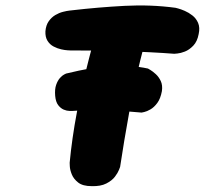

<svg xmlns="http://www.w3.org/2000/svg" viewBox="-20 -673 735 689"><path d="M309 -5Q277 -5 260.5 -18Q244 -31 237.5 -47.5Q231 -64 230.5 -76.5Q230 -89 230 -89Q234 -132 240.5 -177.5Q247 -223 256 -270.5Q265 -318 276 -366.5Q287 -415 299.5 -463.5Q312 -512 326 -561Q326 -561 330 -571.5Q334 -582 344 -595Q354 -608 373 -618Q392 -628 422 -628Q455 -627 473 -618Q491 -609 499 -596.5Q507 -584 508 -571Q509 -558 507.5 -549.5Q506 -541 506 -541Q494 -500 483 -455Q472 -410 462 -362.5Q452 -315 443 -266Q434 -217 426 -168.5Q418 -120 411 -74Q411 -74 407 -63.5Q403 -53 392.5 -39Q382 -25 361.5 -14.5Q341 -4 309 -5ZM605 -480Q567 -483 518 -485.5Q469 -488 417 -489.5Q365 -491 317 -491.5Q269 -492 232 -492Q232 -492 222.5 -492.5Q213 -493 199.5 -496Q186 -499 172.5 -506Q159 -513 150.5 -526.5Q142 -540 143 -561Q145 -583 155 -597Q165 -611 178.5 -619Q192 -627 206 -630.5Q220 -634 229 -635Q238 -636 238 -636Q333 -647 427 -652Q521 -657 610 -645Q610 -645 619.5 -642.5Q629 -640 643 -634Q657 -628 670.5 -617.5Q684 -607 691 -590.5Q698 -574 693 -551Q688 -524 673.5 -509Q659 -494 643.5 -488Q628 -482 616.5 -481Q605 -480 605 -480ZM241 -275Q238 -275 229 -275Q220 -275 209 -279.5Q198 -284 189 -295.5Q180 -307 178 -329Q176 -353 181.5 -368.5Q187 -384 195 -393Q203 -402 210 -405.5Q217 -409 217 -409Q237 -414 263 -419.5Q289 -425 318.5 -429.5Q348 -434 380.5 -435.5Q413 -437 446 -435.5Q479 -434 511 -427Q511 -427 519.5 -422Q528 -417 539 -407Q550 -397 557 -382Q564 -367 561 -346Q556 -319 544.5 -303.5Q533 -288 520 -280.5Q507 -273 497.5 -271Q488 -269 488 -269Q454 -272 427.5 -274Q401 -276 379.5 -277.5Q358 -279 337 -279Q316 -279 293 -278Q270 -277 241 -275Z"/></svg>

Font: Sour Gummy Black
Style: Italic
Weight: 900
Italic angle: -11.3°
Designer: Stefie Justprince
Foundry: Eifetstype
Version: Version 1.000